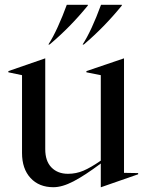

<svg xmlns="http://www.w3.org/2000/svg" viewBox="-20 -767 612 802"><path d="M72 -128V-453L15 -465V-470L168 -523H169V-144Q169 -94 195 -67.5Q221 -41 264 -41Q298 -41 328.5 -54Q359 -67 401 -96V-453L341 -465V-470L497 -523H498V-45L557 -44V-39L402 15H401V-84Q334 -34 287 -9.5Q240 15 203 15Q143 15 107.5 -23.5Q72 -62 72 -128ZM325 -581Q362 -638 402 -747H489V-744Q416 -654 330 -581ZM182 -581Q201 -610 221.5 -655Q242 -700 259 -747H347V-744Q273 -653 187 -581Z"/></svg>

Font: Nyght Serif
Style: Regular
Weight: 400
Designer: Maksym Kobuzan
Version: Version 0.410